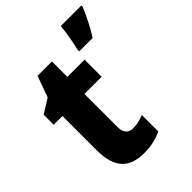

<svg xmlns="http://www.w3.org/2000/svg" viewBox="-219 -872 993 993"><g transform="rotate(-45 277.5 -375.0)"><path d="M555 -749V-760H405C402 -719 389 -650 380 -614V-600H478C511 -651 534 -701 555 -749ZM296 -121C262 -121 243 -142 243 -183V-425H369V-550H243V-663H138L96 -547L18 -498V-425H82V-175C82 -37 144 10 246 10C301 10 340 -1 376 -18V-138C349 -128 323 -121 296 -121Z"/></g></svg>

Font: Noto Sans Georgian SemiCondensed ExtraBold
Style: Regular
Weight: 800
Width: 4
Designer: Monotype Design Team, Akaki Razmadze
Foundry: Google LLC
Version: Version 2.005